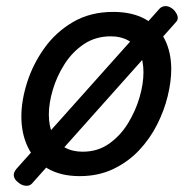

<svg xmlns="http://www.w3.org/2000/svg" viewBox="-20 -558 629 629"><path d="M241 19Q179 19 136 -6Q93 -31 71.5 -75.5Q50 -120 50 -176Q50 -229 69 -288.5Q88 -348 125.5 -400.5Q163 -453 219.5 -486Q276 -519 351 -519Q413 -519 455.5 -495.5Q498 -472 519.5 -429.5Q541 -387 541 -331Q541 -291 529.5 -243.5Q518 -196 494.5 -149.5Q471 -103 435 -65Q399 -27 350.5 -4Q302 19 241 19ZM251 -61Q300 -61 337 -87Q374 -113 399 -153.5Q424 -194 437 -238.5Q450 -283 450 -321Q450 -360 437 -386Q424 -412 400 -425.5Q376 -439 343 -439Q293 -439 255 -413.5Q217 -388 191.5 -348Q166 -308 153 -264Q140 -220 140 -183Q140 -144 153.5 -116.5Q167 -89 192 -75Q217 -61 251 -61ZM85 43Q77 52 63.5 50.5Q50 49 39 39Q28 31 25.5 19.5Q23 8 34 -5L503 -530Q511 -538 523 -538Q535 -538 548 -527Q558 -517 561.5 -505.5Q565 -494 556 -485Z"/></svg>

Font: Playwrite DE LA
Style: Regular
Weight: 400
Designer: Veronika Burian, José Scaglione
Foundry: TypeTogether
Version: Version 1.002